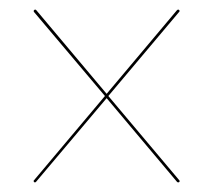

<svg xmlns="http://www.w3.org/2000/svg" viewBox="-20 -539 441 397"><path d="M50.5 -162.5Q48.5 -165 50.5 -166.5L197 -340.5L50.5 -514Q48.5 -516.5 51 -518.5Q53 -520 55 -518L200.5 -345L346 -518Q348.5 -520 350 -518.5Q352.5 -516.5 350.5 -514.5L204 -340.5L350.5 -166.5Q352.5 -164.5 350.5 -162.5Q348 -161 346 -163L200.5 -336L54.5 -163Q52.5 -161 50.5 -162.5Z"/></svg>

Font: Fraunces 144pt Light
Style: Regular
Weight: 300
Version: Version 1.000;[b76b70a41]